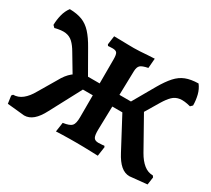

<svg xmlns="http://www.w3.org/2000/svg" viewBox="-129 -875 1222 1113"><g transform="rotate(30 482.0 -318.0)"><path d="M129.7 14.9 14.6 3.4 7.3 -47.8 14.5 -57.2Q47.7 -57.2 75.6 -79.4Q103.5 -101.6 126.3 -142.6L195 -258.8Q218.4 -302.6 248.3 -327Q278.3 -351.4 323.9 -364.9H677.9L694.7 -398L838.1 -142.6Q861.4 -101.6 889.1 -79.4Q916.7 -57.2 950 -57.2L957.1 -47.8L949.8 3.4L834.7 14.9Q802.9 14.9 776 -8.2Q749.1 -31.2 724.5 -78.3L614.3 -285.5H350.1L239.9 -78.3Q215.8 -31.2 188.7 -8.2Q161.5 14.9 129.7 14.9ZM290.3 -271.7 187.7 -443.5Q168.2 -477.4 148 -496.4Q127.8 -515.4 99.9 -519.4Q71.9 -523.4 28.4 -511.7L14.9 -525Q15.5 -559.6 23.9 -592.9Q32.2 -626.2 51.4 -651.4Q101.2 -650.5 135.5 -637.1Q169.7 -623.7 197.7 -593.2Q225.7 -562.8 254.8 -510.9L364.6 -319.2ZM336.1 2.8 345.2 -59.8Q389 -66.1 402.6 -81Q416.2 -95.9 416.2 -138.9L416.7 -526Q416.7 -557.6 409.5 -568.1Q402.2 -578.7 380.1 -578.7Q372.5 -578.7 362.2 -577.9Q352 -577.1 349.7 -577.1L344.5 -585.2L352.5 -643.6Q366 -643.6 392.5 -643.1Q419.1 -642.5 445.5 -642Q472 -641.5 485.1 -641.5Q502.1 -641.5 525.8 -642.8Q549.4 -644.2 574.6 -646.2Q599.9 -648.3 621.5 -648.7L616.2 -583.9Q578.6 -576.5 566.2 -565.1Q553.9 -553.8 552.9 -526.1L543.1 -131.4Q542.1 -91.4 550.2 -77.2Q558.3 -62.9 581.7 -62.9Q594.9 -62.9 606.7 -64.2Q618.6 -65.5 620.4 -65.9L625.6 -59.2L616.6 3.5Q601.7 3 574.8 2Q547.8 1 520 0.5Q492.1 0 473.6 0Q453.6 0 428.2 0.2Q402.8 0.5 378.2 1.2Q353.6 1.9 336.1 2.8ZM674.2 -271.7 599.8 -319.2 709.6 -510.9Q739.7 -562.8 767.2 -593.2Q794.7 -623.7 828.9 -637.1Q863.2 -650.5 913.1 -651.4Q932.8 -626.2 941.1 -592.9Q949.3 -559.6 949.5 -525L936 -511.7Q892.5 -523.4 864.6 -519.4Q836.6 -515.4 816.9 -496.4Q797.2 -477.4 776.8 -443.5Z"/></g></svg>

Font: Alegreya
Style: Regular
Weight: 400
Designer: Juan Pablo del Peral
Foundry: Huerta Tipografica
Version: Version 2.009